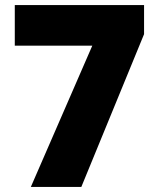

<svg xmlns="http://www.w3.org/2000/svg" viewBox="-20 -733 618 753"><path d="M38 -554V-713H545V-599L299 0H101L342 -554Z"/></svg>

Font: Noto Sans Oriya Blk
Style: Regular
Weight: 900
Designer: Amélie Bonet and Sol Matas
Foundry: Google LLC
Version: Version 2.006; ttfautohint (v1.8.4.7-5d5b)